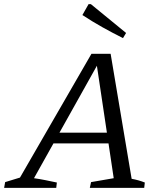

<svg xmlns="http://www.w3.org/2000/svg" viewBox="-51 -912 780 932"><path d="M588 -44Q605 -41 621 -36.5Q637 -32 652 -26L649 0H385L391 -28L501 -47L415 -622L434 -619L114 -47Q142 -43 169.5 -37.5Q197 -32 225 -26L222 0H-31L-26 -28L46 -50L393 -651H486ZM174 -216 199 -268H516L522 -216ZM546 -727Q494 -753 445 -780.5Q396 -808 349 -839L379 -892H390L561 -752Z"/></svg>

Font: Piazzolla 24pt
Style: Italic
Weight: 400
Italic angle: -11.3°
Designer: Juan Pablo del Peral
Foundry: Huerta Tipografica
Version: Version 2.005